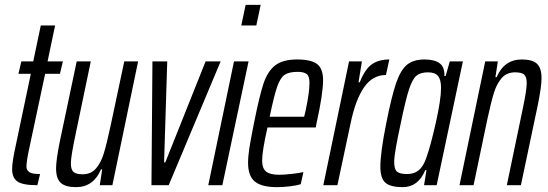

<svg xmlns="http://www.w3.org/2000/svg" viewBox="-20 -763 2256 791"><path d="M30 -66Q30 -97 45 -164L107 -459H56L68 -510H117L148 -658H207L176 -510H239L227 -459H166L101 -154Q89 -99 89 -77Q89 -62 100.5 -54Q112 -46 145 -46L134 0Q73 0 51.5 -15.5Q30 -31 30 -66Z M211 -69Q211 -103 226 -178L296 -510H354L290 -203Q282 -165 277 -135Q272 -105 272 -90Q272 -64 283 -54.5Q294 -45 320 -45Q355 -45 375.5 -69Q396 -93 407.5 -130.5Q419 -168 435 -242L492 -510H549L443 0H391L401 -65H396Q365 8 293 8Q250 8 230.5 -9.5Q211 -27 211 -69Z M604 0 608 -510H669L656 -94H661L827 -510H889L675 0Z M974 -658 992 -743H1054L1036 -658ZM838 0 944 -510H1004L896 0Z M1002 -92Q1002 -119 1007.5 -154Q1013 -189 1026 -254Q1048 -365 1065 -417Q1082 -469 1113.5 -493.5Q1145 -518 1204 -518Q1262 -518 1286.5 -499Q1311 -480 1311 -433Q1311 -377 1284 -255L1281 -238H1082Q1060 -141 1060 -102Q1060 -69 1076.5 -56Q1093 -43 1130 -43Q1150 -43 1181.5 -46.5Q1213 -50 1230 -54L1219 -4Q1203 1 1175 4.5Q1147 8 1121 8Q1058 8 1030 -15Q1002 -38 1002 -92ZM1233 -282 1239 -307Q1255 -381 1255 -422Q1255 -449 1243.5 -458Q1232 -467 1206 -467Q1171 -467 1153 -455Q1135 -443 1122 -406Q1109 -369 1091 -282Z M1418 -510H1471L1457 -424H1462Q1484 -479 1512.5 -498.5Q1541 -518 1584 -518L1570 -454Q1515 -454 1480 -403.5Q1445 -353 1425 -258L1370 0H1312Z M1547 -76Q1547 -134 1571 -254Q1593 -365 1611.5 -419.5Q1630 -474 1656.5 -496Q1683 -518 1729 -518Q1770 -518 1791 -502.5Q1812 -487 1811 -450H1816L1833 -510H1887L1779 0H1727L1737 -62H1732Q1703 8 1639 8Q1589 8 1568 -10Q1547 -28 1547 -76ZM1736 -112Q1754 -162 1775.5 -257.5Q1797 -353 1797 -401Q1797 -435 1784.5 -450Q1772 -465 1743 -465Q1712 -465 1695.5 -451Q1679 -437 1665 -394.5Q1651 -352 1631 -255Q1619 -200 1611.5 -158Q1604 -116 1604 -96Q1604 -65 1616 -55.5Q1628 -46 1657 -46Q1686 -46 1705 -61.5Q1724 -77 1736 -112Z M1979 -510H2031L2021 -445H2026Q2057 -518 2130 -518Q2173 -518 2192 -500.5Q2211 -483 2211 -441Q2211 -407 2196 -332L2126 0H2068L2132 -307Q2150 -391 2150 -420Q2150 -446 2139.5 -455.5Q2129 -465 2102 -465Q2067 -465 2046.5 -441Q2026 -417 2014.5 -379.5Q2003 -342 1987 -268L1931 0H1873Z"/></svg>

Font: Saira Ultra Condensed
Style: Italic
Weight: 400
Width: 1
Italic angle: -12°
Designer: Hector Gatti with collaboration of the Omnibus-Type team
Foundry: Omnibus-Type
Version: Version 1.001; ttfautohint (v1.8)